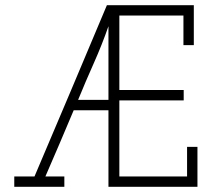

<svg xmlns="http://www.w3.org/2000/svg" viewBox="-20 -720 816 740"><path d="M687 -546V-660H440V-373H688V-333H440V-40H701V-154H741V0H398V-295H264Q237 -231 210 -167.5Q183 -104 155 -40H228V0H35V-40H113Q184 -206 253 -370Q322 -534 392 -700H727V-546ZM398 -335V-619Q373 -547 341.5 -476.5Q310 -406 281 -335Z"/></svg>

Font: Josefin Slab
Style: Regular
Weight: 400
Designer: Santiago Orozco
Foundry: Typemade
Version: Version 1.000